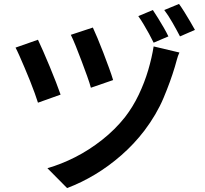

<svg xmlns="http://www.w3.org/2000/svg" viewBox="-20 -884 1040 976"><path d="M452 -744Q461 -725 475.5 -690.5Q490 -656 505.5 -615.5Q521 -575 534.5 -538Q548 -501 555 -477L442 -438Q436 -461 423 -497Q410 -533 395 -573Q380 -613 365.5 -649Q351 -685 340 -707ZM892 -617Q884 -600 879 -580.5Q874 -561 869 -545Q847 -471 811.5 -386.5Q776 -302 714 -220Q662 -152 597.5 -95.5Q533 -39 463 3Q393 45 321 72L221 -29Q291 -49 362 -85Q433 -121 499 -173Q565 -225 615 -288Q656 -341 685.5 -403Q715 -465 733.5 -528Q752 -591 761 -648ZM173 -682Q184 -659 200 -622.5Q216 -586 233 -545Q250 -504 264.5 -466.5Q279 -429 288 -403L173 -362Q167 -381 156.5 -410.5Q146 -440 132.5 -473.5Q119 -507 105 -540Q91 -573 79 -600Q67 -627 59 -642ZM757 -833Q769 -815 784 -791Q799 -767 813 -742.5Q827 -718 836 -699L761 -667Q751 -688 737.5 -712.5Q724 -737 710 -760.5Q696 -784 683 -802ZM890 -864Q903 -846 918 -822Q933 -798 947 -774Q961 -750 971 -732L895 -699Q879 -730 857 -768.5Q835 -807 815 -833Z"/></svg>

Font: Noto Sans SC Thin SemiBold
Style: Regular
Weight: 600
Version: Version 2.004-H2;hotconv 1.0.118;makeotfexe 2.5.65603